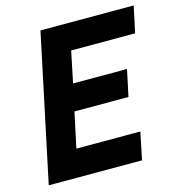

<svg xmlns="http://www.w3.org/2000/svg" viewBox="-102 -765 795 855"><g transform="rotate(-15 295.5 -338.0)"><path d="M18.1 0 161.1 -675.8H590.8L564.9 -554.2H270L240.2 -410.2H488.8L462.9 -288.1H213.9L179.2 -126H474.1L448.2 0Z"/></g></svg>

Font: Lorenzo Sans
Style: Bold Italic
Weight: 700
Italic angle: -12°
Foundry: Intel Corporation
Version: Version 1.00; ttfautohint (v1.5)